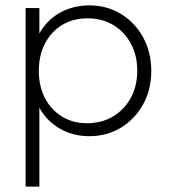

<svg xmlns="http://www.w3.org/2000/svg" viewBox="-20 -495 627 712"><path d="M311 10Q259 10 215.5 -11Q172 -32 143 -69.5Q114 -107 105 -157V-309Q114 -360 143.5 -397.5Q173 -435 216.5 -455Q260 -475 311 -475Q377 -475 429 -443Q481 -411 511 -356Q541 -301 541 -232Q541 -163 511 -108.5Q481 -54 429 -22Q377 10 311 10ZM75 197V-465H126V-349L114 -236L126 -122V197ZM302 -38Q357 -38 399 -63Q441 -88 465 -132Q489 -176 489 -233Q489 -290 465 -334Q441 -378 399.5 -402.5Q358 -427 305 -427Q251 -427 210.5 -402.5Q170 -378 147 -334Q124 -290 124 -232Q124 -175 146.5 -131.5Q169 -88 209.5 -63Q250 -38 302 -38Z"/></svg>

Font: Outfit Thin ExtraLight
Style: Regular
Weight: 250
Version: Version 1.100;gftools[0.9.27]